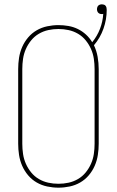

<svg xmlns="http://www.w3.org/2000/svg" viewBox="-20 -859 540 887"><path d="M250 8Q224 8 198 2.5Q172 -3 149.5 -16Q127 -29 110 -49Q93 -69 82.5 -93Q72 -117 68 -143Q64 -169 64 -195V-540Q64 -566 68 -592Q72 -618 82.5 -642Q93 -666 110 -686Q127 -706 149.5 -719Q172 -732 198 -737.5Q224 -743 250 -743Q273 -743 296 -739Q319 -735 339.5 -725Q360 -715 377 -699.5Q394 -684 406 -664Q429 -692 442 -726Q455 -760 457 -795Q455 -794 453.5 -794Q452 -794 450 -794Q445 -794 441 -795.5Q437 -797 434 -800Q431 -803 429.5 -807.5Q428 -812 428 -816Q428 -821 429.5 -825.5Q431 -830 434 -833Q437 -836 441.5 -837.5Q446 -839 451 -839Q455 -839 460 -837.5Q465 -836 468 -832Q471 -828 472 -823Q473 -818 473 -813Q473 -769 458 -726.5Q443 -684 414 -650Q426 -625 431 -596.5Q436 -568 436 -540V-195Q436 -169 432 -143Q428 -117 417.5 -93Q407 -69 390 -49Q373 -29 350.5 -16Q328 -3 302 2.5Q276 8 250 8ZM250 -10Q274 -10 297 -15Q320 -20 340.5 -32Q361 -44 376 -62.5Q391 -81 400.5 -102.5Q410 -124 413.5 -147.5Q417 -171 417 -195V-540Q417 -564 413.5 -587.5Q410 -611 400.5 -632.5Q391 -654 376 -672.5Q361 -691 340.5 -703Q320 -715 297 -720Q274 -725 250 -725Q226 -725 203 -720Q180 -715 159.5 -703Q139 -691 124 -672.5Q109 -654 99.5 -632.5Q90 -611 86.5 -587.5Q83 -564 83 -540V-195Q83 -171 86.5 -147.5Q90 -124 99.5 -102.5Q109 -81 124 -62.5Q139 -44 159.5 -32Q180 -20 203 -15Q226 -10 250 -10Z"/></svg>

Font: Iosevka Curly Thin
Style: Regular
Weight: 100
Monospace: yes
Designer: Belleve Invis
Foundry: Belleve Invis
Version: Version 22.1.2; ttfautohint (v1.8.4)